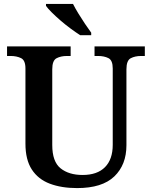

<svg xmlns="http://www.w3.org/2000/svg" viewBox="-20 -951 776 981"><path d="M374 10Q294 10 234.5 -12.5Q175 -35 142.5 -85Q110 -135 110 -217V-601Q110 -643 87.5 -654Q65 -665 34 -665H16V-714H341V-665H322Q291 -665 269 -653.5Q247 -642 247 -597V-210Q247 -125 289.5 -91Q332 -57 402 -57Q477 -57 516.5 -97Q556 -137 556 -211V-601Q556 -643 534 -654Q512 -665 481 -665H463V-714H720V-665H701Q670 -665 648 -653.5Q626 -642 626 -597V-209Q626 -109 564 -49.5Q502 10 374 10ZM390 -771Q368 -785 341.5 -804.5Q315 -824 289.5 -846Q264 -868 244 -888Q224 -908 215 -921V-931H353Q364 -909 380.5 -882Q397 -855 414.5 -829Q432 -803 446 -784V-771Z"/></svg>

Font: Noto Serif Myanmar SemiBold
Style: Regular
Weight: 600
Designer: Ben Mitchell and the Monotype Design Team
Foundry: Monotype Imaging Inc.
Version: Version 2.106; ttfautohint (v1.8.4.7-5d5b)